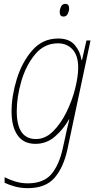

<svg xmlns="http://www.w3.org/2000/svg" viewBox="-20 -737 513 997"><path d="M124 240Q217 240 263.5 186Q310 132 330 39L450 -527H429L406 -426H403Q397 -469 368.5 -503Q340 -537 282 -537Q201 -537 147.5 -475.5Q94 -414 67 -326Q40 -238 40 -158Q40 -80 71 -35Q102 10 164 10Q222 10 266 -28.5Q310 -67 338 -117H340Q334 -94 328 -67Q322 -40 318 -21L306 33Q287 120 246.5 167.5Q206 215 124 215Q90 215 58 205Q26 195 4 183V212Q24 222 55.5 231Q87 240 124 240ZM167 -15Q67 -15 67 -159Q67 -234 91 -316Q115 -398 162.5 -455Q210 -512 281 -512Q328 -512 357 -480Q386 -448 386 -387Q386 -339 370 -276Q354 -213 324.5 -153.5Q295 -94 255 -54.5Q215 -15 167 -15ZM310 -651Q325 -651 332 -665.5Q339 -680 339 -693Q339 -717 319 -717Q304 -717 297 -702.5Q290 -688 290 -674Q290 -651 310 -651Z"/></svg>

Font: Noto Sans UI SemiCondensed Thin
Style: Italic
Weight: 250
Width: 4
Italic angle: -12°
Designer: Monotype Design Team
Foundry: Monotype Imaging Inc.
Version: Version 1.901